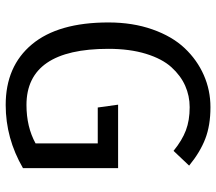

<svg xmlns="http://www.w3.org/2000/svg" viewBox="-62 -678 752 668"><g transform="rotate(90 314.0 -344.0)"><path d="M353 -700.2Q416.5 -700.2 463.1 -682.1Q509.8 -664.1 556.2 -626L504.9 -571.8Q468.3 -601.6 433.6 -614.7Q398.9 -627.9 353 -627.9Q313.5 -627.9 278.3 -612.3Q243.2 -596.7 213.9 -564.5Q184.6 -532.2 167.2 -475.8Q149.9 -419.4 149.9 -345.2Q149.9 -60.1 345.2 -60.1Q421.4 -60.1 479 -91.8V-308.1H354L344.2 -378.9H564.9V-47.9Q461.4 12.2 345.2 12.2Q210.4 12.2 134.3 -79.1Q58.1 -170.4 58.1 -345.2Q58.1 -429.7 82.3 -498.3Q106.4 -566.9 147.5 -610.4Q188.5 -653.8 241.2 -677Q293.9 -700.2 353 -700.2Z"/></g></svg>

Font: Fira Sans Book
Style: Regular
Weight: 350
Designer: Carrois Corporate & Edenspiekermann AG
Foundry: Carrois Corporate GbR & Edenspiekermann AG
Version: Version 4.203;PS 004.203;hotconv 1.0.88;makeotf.lib2.5.64775